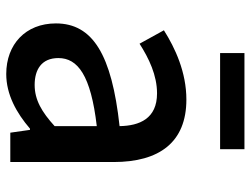

<svg xmlns="http://www.w3.org/2000/svg" viewBox="-114 -676 803 615"><g transform="rotate(90 287.5 -368.5)"><path d="M217 13C283 13 342 -20 392 -63H396L405 0H499V-331C499 -477 436 -564 299 -564C211 -564 134 -528 77 -492L120 -414C167 -444 221 -470 279 -470C360 -470 383 -414 384 -350C155 -325 55 -264 55 -146C55 -49 122 13 217 13ZM252 -78C203 -78 166 -100 166 -154C166 -216 221 -258 384 -277V-142C339 -101 300 -78 252 -78ZM150 -672H458V-750H150Z"/></g></svg>

Font: Source Han Sans JP Medium
Style: Regular
Weight: 500
Designer: Ryoko NISHIZUKA 西塚涼子 (kana, bopomofo & ideographs); Paul D. Hunt (Latin, Greek & Cyrillic); Sandoll Communications 산돌커뮤니
Foundry: Adobe
Version: Version 2.002;hotconv 1.0.116;makeotfexe 2.5.65601